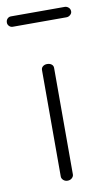

<svg xmlns="http://www.w3.org/2000/svg" viewBox="-121 -725 421 765"><g transform="rotate(-10 90.0 -342.0)"><path d="M89 0Q79 0 72 -6.5Q65 -13 65 -21V-452Q65 -461 72 -466.5Q79 -472 89 -472Q100 -472 107 -466.5Q114 -461 114 -452V-21Q114 -13 107 -6.5Q100 0 89 0ZM-20 -642Q-28 -642 -34 -648Q-40 -654 -40 -662Q-40 -672 -34 -678Q-28 -684 -20 -684H198Q206 -684 213 -678Q220 -672 220 -662Q220 -654 213 -648Q206 -642 198 -642Z"/></g></svg>

Font: Dosis Light
Style: Regular
Weight: 300
Designer: EdgarTolentino, PabloImpallari, IginoMarini
Foundry: EdgarTolentino, PabloImpallari, IginoMarini
Version: Version 3.001; ttfautohint (v1.8.2)